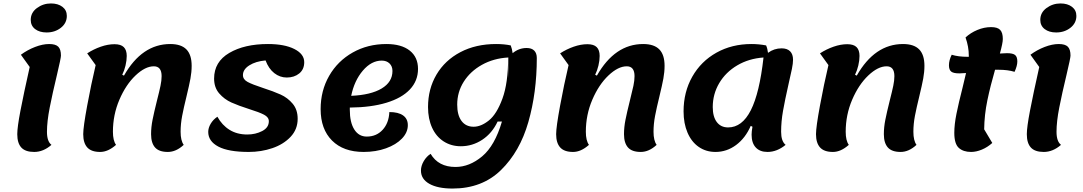

<svg xmlns="http://www.w3.org/2000/svg" viewBox="-20 -855 6275 1112"><path d="M158 -740Q158 -782 194 -808.5Q230 -835 275 -835Q316 -835 341.5 -815.5Q367 -796 367 -763Q367 -721 332.5 -694Q298 -667 250 -667Q209 -667 183.5 -686.5Q158 -706 158 -740ZM80 -78Q80 -118 98.5 -214.5Q117 -311 152 -467L101 -538Q139 -566 183 -583Q227 -600 265 -600Q302 -600 317.5 -584.5Q333 -569 333 -533Q333 -519 310 -422Q284 -314 268 -232.5Q252 -151 252 -92Q252 -36 278 -16Q231 25 178 25Q127 25 103.5 -0.5Q80 -26 80 -78Z M462 -78Q462 -119 485 -243.5Q508 -368 534 -478L485 -546Q522 -570 563.5 -584.5Q605 -599 643 -599Q680 -599 697 -582Q714 -565 714 -531Q714 -505 707 -475.5Q700 -446 688 -422L698 -417Q802 -600 966 -600Q1029 -600 1059.5 -569Q1090 -538 1090 -474Q1090 -438 1083 -400Q1076 -362 1060 -296Q1044 -231 1035 -184Q1026 -137 1026 -92Q1026 -41 1044 -16Q1000 25 952 25Q901 25 878 -1Q855 -27 855 -78Q855 -118 863.5 -161Q872 -204 889 -272Q903 -327 909.5 -358Q916 -389 916 -414Q916 -471 871 -471Q821 -471 765 -418Q709 -365 671.5 -277.5Q634 -190 634 -92Q634 -41 652 -16Q606 25 560 25Q509 25 485.5 -1Q462 -27 462 -78Z M1186 -91Q1186 -114 1200 -138Q1214 -162 1239 -179Q1266 -130 1309.5 -103Q1353 -76 1412 -76Q1460 -76 1498.5 -96Q1537 -116 1537 -153Q1537 -176 1509.5 -190.5Q1482 -205 1424 -223Q1361 -243 1320 -261.5Q1279 -280 1249.5 -314Q1220 -348 1220 -400Q1220 -497 1308 -548.5Q1396 -600 1532 -600Q1628 -600 1685 -571Q1742 -542 1742 -495Q1742 -453 1713 -429.5Q1684 -406 1641 -406Q1601 -406 1568.5 -431.5Q1536 -457 1518 -505Q1461 -500 1424 -476.5Q1387 -453 1387 -420Q1387 -395 1414 -380.5Q1441 -366 1502 -346Q1564 -326 1605 -307.5Q1646 -289 1675 -254.5Q1704 -220 1704 -167Q1704 -106 1663 -62.5Q1622 -19 1557.5 3Q1493 25 1421 25Q1303 25 1244.5 -6Q1186 -37 1186 -91Z M2006 -232V-219Q2006 -146 2032 -105Q2058 -64 2104 -64Q2160 -64 2196 -103Q2232 -142 2235 -206Q2287 -206 2314.5 -186.5Q2342 -167 2342 -130Q2342 -88 2308 -52.5Q2274 -17 2215.5 4Q2157 25 2086 25Q1969 25 1903 -41Q1837 -107 1837 -223Q1837 -330 1886.5 -416Q1936 -502 2023 -551Q2110 -600 2218 -600Q2305 -600 2353 -562Q2401 -524 2401 -456Q2401 -387 2354 -337Q2307 -287 2218 -260Q2129 -233 2006 -232ZM2014 -300Q2128 -305 2190.5 -342.5Q2253 -380 2253 -444Q2253 -471 2236 -487.5Q2219 -504 2191 -504Q2131 -504 2081.5 -446Q2032 -388 2014 -300Z M3089 -519Q3089 -319 3040 -148Q2991 23 2881.5 130Q2772 237 2601 237Q2515 237 2466.5 209.5Q2418 182 2418 133Q2418 106 2434 78.5Q2450 51 2474 36Q2519 112 2618 112Q2699 112 2772.5 50.5Q2846 -11 2887 -151H2862Q2830 -83 2773 -45.5Q2716 -8 2649 -8Q2593 -8 2549.5 -36Q2506 -64 2482.5 -115.5Q2459 -167 2459 -235Q2459 -340 2508 -423Q2557 -506 2646.5 -553Q2736 -600 2853 -600Q2900 -600 2938 -592Q2946 -571 2949 -547Q2985 -577 3030 -577Q3059 -577 3074 -562Q3089 -547 3089 -519ZM2924 -402Q2925 -421 2925 -461Q2925 -501 2924 -522H2923ZM2923 -522Q2838 -517 2771 -479.5Q2704 -442 2666 -382Q2628 -322 2628 -249Q2628 -188 2653 -154.5Q2678 -121 2723 -121Q2766 -121 2811.5 -157.5Q2857 -194 2890 -284Q2923 -374 2923 -522Z M3201 -78Q3201 -119 3224 -243.5Q3247 -368 3273 -478L3224 -546Q3261 -570 3302.5 -584.5Q3344 -599 3382 -599Q3419 -599 3436 -582Q3453 -565 3453 -531Q3453 -505 3446 -475.5Q3439 -446 3427 -422L3437 -417Q3541 -600 3705 -600Q3768 -600 3798.5 -569Q3829 -538 3829 -474Q3829 -438 3822 -400Q3815 -362 3799 -296Q3783 -231 3774 -184Q3765 -137 3765 -92Q3765 -41 3783 -16Q3739 25 3691 25Q3640 25 3617 -1Q3594 -27 3594 -78Q3594 -118 3602.5 -161Q3611 -204 3628 -272Q3642 -327 3648.5 -358Q3655 -389 3655 -414Q3655 -471 3610 -471Q3560 -471 3504 -418Q3448 -365 3410.5 -277.5Q3373 -190 3373 -92Q3373 -41 3391 -16Q3345 25 3299 25Q3248 25 3224.5 -1Q3201 -27 3201 -78Z M4530 -16Q4480 25 4425 25Q4381 25 4357 -1Q4333 -27 4333 -75Q4333 -93 4338 -121L4328 -126Q4297 -55 4243 -15Q4189 25 4124 25Q4069 25 4027 -4Q3985 -33 3962 -86.5Q3939 -140 3939 -210Q3939 -322 3989.5 -411Q4040 -500 4129.5 -550Q4219 -600 4332 -600Q4375 -600 4417 -592Q4425 -574 4428 -549Q4463 -575 4507 -575Q4539 -575 4556 -558Q4573 -541 4573 -509Q4573 -488 4566.5 -456Q4560 -424 4547 -368Q4526 -275 4515 -213Q4504 -151 4504 -92Q4504 -37 4530 -16ZM4402 -522Q4317 -516 4250 -476.5Q4183 -437 4145.5 -373.5Q4108 -310 4108 -235Q4108 -179 4131.5 -148Q4155 -117 4197 -117Q4278 -117 4328.5 -216.5Q4379 -316 4402 -522Z M4706 -78Q4706 -119 4729 -243.5Q4752 -368 4778 -478L4729 -546Q4766 -570 4807.5 -584.5Q4849 -599 4887 -599Q4924 -599 4941 -582Q4958 -565 4958 -531Q4958 -505 4951 -475.5Q4944 -446 4932 -422L4942 -417Q5046 -600 5210 -600Q5273 -600 5303.5 -569Q5334 -538 5334 -474Q5334 -438 5327 -400Q5320 -362 5304 -296Q5288 -231 5279 -184Q5270 -137 5270 -92Q5270 -41 5288 -16Q5244 25 5196 25Q5145 25 5122 -1Q5099 -27 5099 -78Q5099 -118 5107.5 -161Q5116 -204 5133 -272Q5147 -327 5153.5 -358Q5160 -389 5160 -414Q5160 -471 5115 -471Q5065 -471 5009 -418Q4953 -365 4915.5 -277.5Q4878 -190 4878 -92Q4878 -41 4896 -16Q4850 25 4804 25Q4753 25 4729.5 -1Q4706 -27 4706 -78Z M5872 -499Q5872 -474 5856 -439Q5817 -451 5764 -451H5743Q5716 -358 5698.5 -274Q5681 -190 5680 -106L5727 -27Q5699 -2 5666.5 11.5Q5634 25 5604 25Q5559 25 5533 1.5Q5507 -22 5507 -86Q5507 -134 5519.5 -196Q5532 -258 5555 -348L5575 -432Q5549 -430 5536 -430Q5502 -430 5489 -440.5Q5476 -451 5476 -477Q5476 -506 5492 -538Q5529 -526 5585 -526H5591V-532Q5591 -585 5572 -638Q5601 -665 5640.5 -681.5Q5680 -698 5720 -698Q5757 -698 5772.5 -682Q5788 -666 5788 -629Q5788 -606 5771 -545Q5799 -547 5812 -547Q5846 -547 5859 -536.5Q5872 -526 5872 -499Z M6005 -740Q6005 -782 6041 -808.5Q6077 -835 6122 -835Q6163 -835 6188.5 -815.5Q6214 -796 6214 -763Q6214 -721 6179.5 -694Q6145 -667 6097 -667Q6056 -667 6030.5 -686.5Q6005 -706 6005 -740ZM5927 -78Q5927 -118 5945.5 -214.5Q5964 -311 5999 -467L5948 -538Q5986 -566 6030 -583Q6074 -600 6112 -600Q6149 -600 6164.5 -584.5Q6180 -569 6180 -533Q6180 -519 6157 -422Q6131 -314 6115 -232.5Q6099 -151 6099 -92Q6099 -36 6125 -16Q6078 25 6025 25Q5974 25 5950.5 -0.5Q5927 -26 5927 -78Z"/></svg>

Font: Lemonada SemiBold
Style: Regular
Weight: 600
Designer: Mohamed Gaber (Arabic) Eduardo Tunni (Latin)
Foundry: Kief Type Foundry
Version: Version 3.006